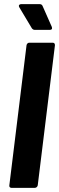

<svg xmlns="http://www.w3.org/2000/svg" viewBox="-20 -906 285 926"><path d="M25 -12 108 -688Q109 -693 112.5 -696.5Q116 -700 121 -700H234Q245 -700 245 -688L162 -12Q161 -7 157 -3.5Q153 0 148 0H35Q30 0 27 -3.5Q24 -7 25 -12ZM231 -770Q231 -762 220 -762H147Q140 -762 134 -769L73 -871Q71 -875 71 -878Q71 -881 74 -883.5Q77 -886 82 -886H172Q181 -886 185 -878L230 -776Q231 -774 231 -770Z"/></svg>

Font: Barlow Condensed
Style: Bold Italic
Weight: 700
Width: 3
Italic angle: -7°
Designer: Jeremy Tribby
Foundry: Tribby Type
Version: Version 1.408